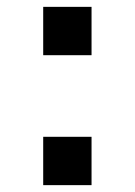

<svg xmlns="http://www.w3.org/2000/svg" viewBox="-20 -540 393 560"><path d="M106 -520H247V-379H106ZM106 -141H247V0H106Z"/></svg>

Font: Enso SemiBold
Style: Regular
Weight: 600
Designer: Coji Morishita
Foundry: UNDERFOREST DESIGN
Version: Version 1.000